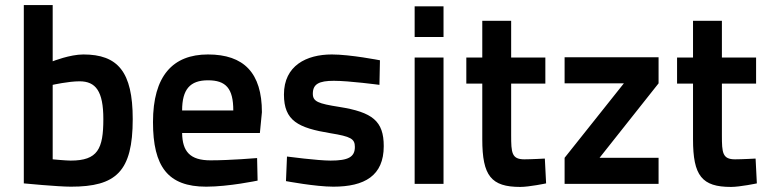

<svg xmlns="http://www.w3.org/2000/svg" viewBox="-20 -726 3028 758"><path d="M309 -511C256 -511 188 -484 188 -484V-706H74V-2C74 -2 208 11 260 11C438 11 504 -48 504 -256C504 -443 445 -511 309 -511ZM259 -92C240 -92 188 -97 188 -97V-391C188 -391 250 -405 294 -405C358 -405 388 -366 388 -256C388 -138 366 -92 259 -92Z M811 -93C730 -93 700 -128 699 -201H1006L1014 -283C1014 -438 943 -511 801 -511C662 -511 584 -426 584 -244C584 -68 643 11 794 11C883 11 997 -13 997 -13L995 -102C995 -102 890 -93 811 -93ZM699 -290C699 -373 730 -409 801 -409C872 -409 901 -377 901 -290Z M1480 -488C1480 -488 1363 -511 1290 -511C1190 -511 1101 -467 1101 -353C1101 -249 1157 -221 1285 -200C1365 -187 1381 -178 1381 -146C1381 -106 1355 -92 1285 -92C1234 -92 1113 -108 1113 -108L1109 -11C1109 -11 1225 11 1296 11C1419 11 1495 -32 1495 -149C1495 -248 1451 -283 1319 -304C1236 -317 1215 -325 1215 -356C1215 -394 1239 -407 1298 -407C1358 -407 1478 -391 1478 -391Z M1617 0H1731V-499H1617ZM1617 -580H1731V-701H1617Z M2133 -396V-499H1998V-644H1884V-499H1821V-396H1884V-176C1884 -32 1919 12 2034 12C2069 12 2136 -2 2136 -2L2131 -100C2131 -100 2078 -97 2050 -97C2000 -97 1998 -123 1998 -192V-396Z M2209 -397H2443L2209 -103V0H2580V-103H2347L2580 -397V-500H2209Z M2965 -396V-499H2830V-644H2716V-499H2653V-396H2716V-176C2716 -32 2751 12 2866 12C2901 12 2968 -2 2968 -2L2963 -100C2963 -100 2910 -97 2882 -97C2832 -97 2830 -123 2830 -192V-396Z"/></svg>

Font: TitilliumText22L
Style: 800 wt
Weight: 800
Designer: Campivisivi
Foundry: Campivisivi
Version: 1.000